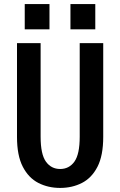

<svg xmlns="http://www.w3.org/2000/svg" viewBox="-20 -912 590 943"><path d="M275.5 11Q216.5 11 168.5 -13.5Q120.5 -38 92 -93Q63.5 -148 63.5 -239.5V-700H179.5V-240.5Q179.5 -154.5 205.5 -118.2Q231.5 -82 275.5 -82Q319.5 -82 345.5 -118.2Q371.5 -154.5 371.5 -240.5V-700H487V-239.5Q487 -148 458.8 -93Q430.5 -38 382.5 -13.5Q334.5 11 275.5 11ZM101.5 -892H223V-768H101.5ZM326 -892H448V-768H326Z"/></svg>

Font: Trispace SemiCondensed Medium
Style: Regular
Weight: 500
Width: 4
Designer: Tyler Finck
Foundry: Etcetera Type Company
Version: Version 1.210; ttfautohint (v1.8.3)